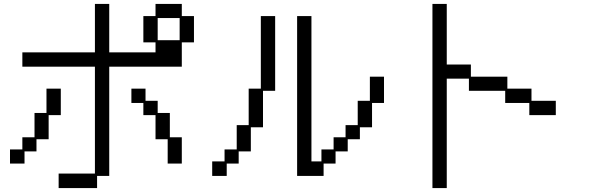

<svg xmlns="http://www.w3.org/2000/svg" viewBox="-20 -869 3040 979"><path d="M464 16V-529H94V-602H464V-849H537V-602H773V-653H711V-787H773V-849H907V-787H969V-653H907V-529H537V28H475V90H279V16ZM896 -664V-777H784V-664ZM31 -107H94V-169H156V-293H217V-417H290V-282H228V-159H166V-97H105V-35H31ZM650 -417H722V-355H784V-293H846V-169H907V-35H835V-159H773V-282H711V-344H650Z M1495 -787H1568V-46H1619V-107H1681V-169H1742V-231H1804V-355H1866V-478H1938V-344H1877V-220H1815V-159H1753V-97H1691V-35H1630V28H1495ZM1062 -46H1125V-107H1187V-231H1248V-417H1310V-787H1383V-406H1321V-220H1259V-97H1197V-35H1136V28H1062Z M2185 -849H2258V-540H2381V-478H2567V-417H2690V-355H2814V-282H2679V-344H2556V-406H2371V-468H2258V90H2185Z"/></svg>

Font: DotGothic16
Style: Regular
Weight: 400
Designer: Fontworks Inc.
Foundry: Fontworks Inc.
Version: Version 1.100